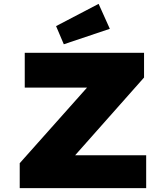

<svg xmlns="http://www.w3.org/2000/svg" viewBox="-20 -973 860 993"><path d="M82 0V-129L513 -613L606 -520H108V-700H725V-572L295 -87L202 -170H736V0ZM310 -744 270 -838 490 -953 548 -824Z"/></svg>

Font: Lexend Giga ExtraBold
Style: Regular
Weight: 800
Designer: Bonnie Shaver-Troup, Thomas Jockin
Foundry: Lexend
Version: Version 1.007